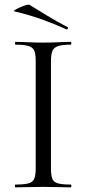

<svg xmlns="http://www.w3.org/2000/svg" viewBox="-20 -805 372 825"><path d="M199 -81Q199 -52 204.8 -37Q210.6 -22 229.2 -17Q247.8 -12 284.4 -12Q286.6 -12 286.6 -6Q286.6 0 284.4 0Q259.9 0 230.4 -1Q200.9 -2 165.2 -2Q131.5 -2 101.4 -1Q71.3 0 46.8 0Q44 0 44 -6Q44 -12 46.9 -12Q83.4 -12 102.1 -17Q120.8 -22 127.1 -37Q133.4 -52 133.4 -81V-544Q133.4 -573 127.1 -587.5Q120.9 -602 102.1 -607.5Q83.4 -613 46.8 -613Q44 -613 44 -619Q44 -625 46.8 -625Q71.3 -625 101.4 -623.5Q131.5 -622 165.2 -622Q200.9 -622 230.9 -623.5Q261 -625 284.4 -625Q286.6 -625 286.6 -619Q286.6 -613 284.4 -613Q247.9 -613 229.7 -607Q211.5 -601 205.2 -586Q199 -571 199 -542ZM265.4 -679Q214.4 -702 161.9 -721Q109.4 -740 42.6 -756Q36.6 -757.2 44.3 -762.2Q52 -767.2 65.5 -773.2Q79 -779.2 91.3 -782.9Q103.6 -786.6 106.8 -784.2Q145.6 -761 184.4 -736.8Q223.2 -712.6 269.4 -689Q273.4 -688 271.5 -682.5Q269.6 -677 265.4 -679Z"/></svg>

Font: Cormorant Light
Style: Regular
Weight: 300
Designer: Christian Thalmann (Catharsis Fonts)
Foundry: Catharsis Fonts
Version: Version 4.000